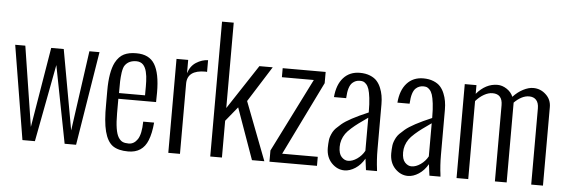

<svg xmlns="http://www.w3.org/2000/svg" viewBox="-52 -1009 3518 1191"><g transform="rotate(5 1706.5 -413.5)"><path d="M194.8 0H117.2L21 -585H84L162.1 -85.9L245.1 -585H323.2L413.1 -85.9L482.9 -585H545.9L451.2 0H379.9L286.1 -481.9Z M688.5 -342.8H850.6Q850.6 -350.1 850.6 -365.7Q851.1 -381.8 850.8 -398.2Q850.6 -414.6 850.1 -430.4Q849.6 -446.3 847.7 -461.2Q845.7 -476.1 842.5 -489.3Q839.4 -502.4 834 -513.4Q828.6 -524.4 821.3 -532.2Q814 -540 803.2 -544.4Q792.5 -548.8 779.3 -548.8Q731 -548.8 708 -515.6Q699.2 -503.9 693.8 -471.2Q689.9 -441.9 689 -416.5Q688.5 -400.9 688.5 -342.8ZM614.7 -270V-351.1Q614.7 -468.3 645 -527.8Q666.5 -567.9 698 -583.3Q729.5 -598.6 775.4 -598.1Q854.5 -598.1 888.7 -542.5Q923.3 -486.3 923.3 -367.2Q923.3 -337.4 922.4 -307.1H687.5V-216.8Q687.5 -105.5 711.4 -67.4Q723.1 -49.3 737.3 -42.7Q751.5 -36.1 775.4 -36.1Q808.6 -36.1 830.6 -68.8Q852.5 -102.1 853.5 -179.2H921.4Q915.5 -111.3 897.9 -67.9Q865.7 13.2 776.4 13.2Q714.4 13.2 679.7 -11.2Q645.5 -36.1 629.4 -97.7Q613.3 -159.2 614.7 -270Z M1098.1 0H1025.4V-585H1098.1V-502Q1111.8 -547.4 1147.5 -570.3Q1183.1 -592.8 1221.2 -594.2V-521Q1214.4 -522 1210.4 -522Q1098.1 -522 1098.1 -437Z M1359.4 0H1286.6V-839.8H1359.4V-308.1L1541.5 -585H1624.5L1484.4 -362.8L1623.5 0H1546.4L1432.6 -318.8L1359.4 -229Z M1951.2 0H1655.3V-69.8L1885.3 -528.8H1686.5V-585H1954.1V-515.1L1729.5 -56.2H1951.2Z M2242.2 -119.1V-325.2Q2187.5 -286.1 2185.5 -284.7Q2164.1 -269 2142.1 -249.5Q2118.2 -228 2107.4 -212.4Q2081.1 -174.3 2081.1 -129.9Q2081.1 -87.4 2099.1 -67.9Q2117.7 -47.9 2140.1 -47.9Q2167.5 -47.9 2196.3 -67.9Q2225.6 -88.4 2242.2 -119.1ZM2325.2 0H2256.3L2247.1 -70.8Q2224.1 -30.8 2190.2 -8.8Q2156.2 13.2 2123 13.2Q2078.1 13.2 2043 -22.9Q2008.3 -59.1 2008.3 -117.2Q2008.3 -141.1 2011.2 -166.5Q2013.7 -188 2028.8 -216.8Q2036.6 -230.5 2047.1 -241.2Q2057.6 -252 2078.6 -270Q2121.6 -306.6 2242.2 -357.9V-362.8Q2242.2 -412.1 2237.8 -447.8Q2233.4 -483.4 2227.1 -502.4Q2220.7 -521.5 2210.2 -532.5Q2199.7 -543.5 2191.2 -546.1Q2182.6 -548.8 2170.4 -548.8Q2144 -548.8 2124.5 -531.2Q2098.6 -507.8 2095.2 -437V-434.1H2019Q2025.4 -511.7 2064.2 -554.9Q2103 -598.1 2167 -598.1Q2202.1 -598.1 2230 -586.9Q2257.8 -575.7 2273.4 -557.6Q2289.6 -539.1 2298.8 -515.1Q2316.4 -472.7 2316.4 -416V-134.8Q2316.4 -100.1 2318.4 -70.3Q2320.8 -34.7 2323.2 -19Z M2637.2 -119.1V-325.2Q2582.5 -286.1 2580.6 -284.7Q2559.1 -269 2537.1 -249.5Q2513.2 -228 2502.4 -212.4Q2476.1 -174.3 2476.1 -129.9Q2476.1 -87.4 2494.1 -67.9Q2512.7 -47.9 2535.2 -47.9Q2562.5 -47.9 2591.3 -67.9Q2620.6 -88.4 2637.2 -119.1ZM2720.2 0H2651.4L2642.1 -70.8Q2619.1 -30.8 2585.2 -8.8Q2551.3 13.2 2518.1 13.2Q2473.1 13.2 2438 -22.9Q2403.3 -59.1 2403.3 -117.2Q2403.3 -141.1 2406.2 -166.5Q2408.7 -188 2423.8 -216.8Q2431.6 -230.5 2442.1 -241.2Q2452.6 -252 2473.6 -270Q2516.6 -306.6 2637.2 -357.9V-362.8Q2637.2 -412.1 2632.8 -447.8Q2628.4 -483.4 2622.1 -502.4Q2615.7 -521.5 2605.2 -532.5Q2594.7 -543.5 2586.2 -546.1Q2577.6 -548.8 2565.4 -548.8Q2539.1 -548.8 2519.5 -531.2Q2493.7 -507.8 2490.2 -437V-434.1H2414.1Q2420.4 -511.7 2459.2 -554.9Q2498 -598.1 2562 -598.1Q2597.2 -598.1 2625 -586.9Q2652.8 -575.7 2668.5 -557.6Q2684.6 -539.1 2693.8 -515.1Q2711.4 -472.7 2711.4 -416V-134.8Q2711.4 -100.1 2713.4 -70.3Q2715.8 -34.7 2718.3 -19Z M2893.1 0H2820.3V-585H2893.1V-530.8Q2950.2 -598.1 3023.4 -598.1Q3052.7 -598.1 3081.1 -579.6Q3108.9 -561.5 3121.1 -532.2Q3149.9 -563.5 3183.6 -580.8Q3217.3 -598.1 3246.1 -598.1Q3291.5 -598.1 3324.7 -566.9Q3358.4 -536.1 3358.4 -488.8V0H3285.2V-474.1Q3285.2 -508.8 3269.3 -526.4Q3253.4 -543.9 3225.1 -543.9Q3179.2 -543.9 3132.3 -497.1V0H3059.1V-474.1Q3059.1 -543.9 2997.1 -543.9Q2972.2 -543.9 2944.6 -528.6Q2917 -513.2 2893.1 -485.8Z"/></g></svg>

Font: VL Oswald
Style: Light
Weight: 300
Designer: vernon adams
Foundry: vernon adams
Version: Version ; ttfautohint (v0.92.18-e454-dirty) -l 8 -r 50 -G 20